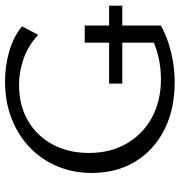

<svg xmlns="http://www.w3.org/2000/svg" viewBox="4 -712 717 766"><g transform="rotate(-90 363.0 -328.5)"><path d="M418.7 9.4Q310.2 9.4 228.5 -32.1Q146.9 -73.6 101.7 -148.1Q56.5 -222.5 56.5 -321.5Q56.5 -396.2 83.4 -459.6Q110.3 -523 158.9 -569.4Q207.5 -615.7 274.2 -641.5Q340.8 -667.4 420.8 -667.4Q484.2 -667.4 542.3 -650.5Q600.5 -633.5 641.4 -599.7L607.6 -535.1Q564.5 -575 512.5 -593.3Q460.5 -611.5 408.3 -611.5Q325.5 -611.5 264.3 -575.6Q203.2 -539.6 169.7 -476.7Q136.3 -413.8 136.3 -332.4Q136.3 -247.3 173.7 -182.5Q211.1 -117.6 277.4 -81.5Q343.7 -45.4 430.7 -45.4Q479 -45.4 525.7 -56.9Q572.4 -68.4 612.4 -92.6L576.2 -46.1V-349.5H644.5V-45.5Q611.8 -27.5 574.4 -15.3Q537 -3.1 497.6 3.1Q458.3 9.4 418.7 9.4ZM413 -199.6V-252.2H723.9V-199.6Z"/></g></svg>

Font: Ysabeau
Style: Bold
Weight: 700
Designer: Christian Thalmann (Catharsis Fonts)
Version: Version 2.000;gftools[0.9.27.dev2+g8671c4b]